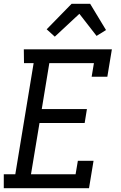

<svg xmlns="http://www.w3.org/2000/svg" viewBox="-22 -996 642 1016"><path d="M-2 0V-74H59L156 -662H105L104 -735H570L546 -590H463L475 -662H239L199 -419H438L426 -345H187L142 -74H378L390 -145H473L449 0ZM268 -802 225 -841 357 -976H455L539 -837L489 -806L398 -923Z"/></svg>

Font: Iosevka Plex Etoile
Style: Italic
Weight: 400
Italic angle: -9°
Designer: Belleve Invis
Foundry: Belleve Invis
Version: Version 25.1.1; ttfautohint (v1.8.4)